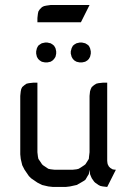

<svg xmlns="http://www.w3.org/2000/svg" viewBox="-20 -739 533 759"><path d="M60.1 -128.9V-359.9L62 -377.9L64 -387.2L67.9 -395L77.1 -402.8L85 -408.2L94.2 -410.2L110.8 -412.1H127.9V-137.2L129.9 -120.1L131.8 -110.8L137.2 -103L146 -89.8L149.9 -85.9L163.1 -77.1L170.9 -71.8L180.2 -69.8L196.8 -67.9H266.1L283.2 -69.8L291 -71.8L299.8 -77.1L313 -85.9L317.9 -89.8L326.2 -103L331.1 -110.8L332 -120.1L334 -137.2V-359.9L335.9 -377.9L338.9 -387.2L342.8 -395L352.1 -402.8L360.8 -408.2L369.1 -410.2L386.2 -412.1H403.8V-103L404.8 -94.2L405.8 -89.8L410.2 -81.1L416 -75.2L424.8 -69.8L429.2 -68.8L438 -67.9L403.8 0L386.2 -2L377 -3.9L369.1 -7.8L356 -17.1L352.1 -21L342.8 -34.2L338.9 -43L335.9 -50.8L334 -67.9L331.1 -50.8L326.2 -43L317.9 -28.8L313 -24.9L299.8 -17.1L283.2 -7.8L256.8 -2L240.2 0H189L170.9 -2L146 -7.8L127.9 -17.1L103 -34.2L94.2 -43L77.1 -67.9L67.9 -85.9L62 -110.8ZM123 -526.9V-536.1L125 -544.9L126 -548.8L130.9 -558.1L137.2 -563L145 -567.9L148.9 -568.8L158.2 -570.8H167L175.8 -568.8L180.2 -567.9L188 -563L193.8 -558.1L199.2 -548.8L200.2 -544.9L202.1 -536.1V-526.9L200.2 -518.1L199.2 -514.2L193.8 -505.9L188 -500L180.2 -495.1L175.8 -494.1L167 -492.2H158.2L148.9 -494.1L145 -495.1L137.2 -500L130.9 -505.9L126 -514.2L125 -518.1ZM127.9 -650.9V-668L129.9 -685.1L131.8 -693.8L137.2 -702.1L146 -710.9L153.8 -714.8L163.1 -716.8L180.2 -719.2H334L299.8 -650.9ZM259.8 -526.9V-536.1L262.2 -544.9L263.2 -548.8L268.1 -558.1L273.9 -563L282.2 -567.9L286.1 -568.8L294.9 -570.8H304.2L313 -568.8L316.9 -567.9L325.2 -563L331.1 -558.1L335.9 -548.8L336.9 -544.9L338.9 -536.1V-526.9L336.9 -518.1L335.9 -514.2L331.1 -505.9L325.2 -500L316.9 -495.1L313 -494.1L304.2 -492.2H294.9L286.1 -494.1L282.2 -495.1L273.9 -500L268.1 -505.9L263.2 -514.2L262.2 -518.1Z"/></svg>

Font: Petahja
Style: Regular
Weight: 400
Designer: T. Christopher White
Version: Version 1.1